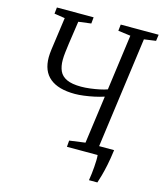

<svg xmlns="http://www.w3.org/2000/svg" viewBox="-129 -838 917 1081"><g transform="rotate(15 330.0 -297.0)"><path d="M493 149.5Q496 131.5 498.5 110.8Q501 90 502.5 69.5Q504 49 504.5 31Q505 13 503.5 0L443.5 -50.5H586Q579.5 0 571.5 38.5Q563.5 77 555.8 104.2Q548 131.5 542 149.5ZM324.5 0 327.5 -37 419.5 -49.5 457.5 -328Q432 -319.5 401.8 -313Q371.5 -306.5 342.2 -302.8Q313 -299 290 -299Q241.5 -299 205 -309.2Q168.5 -319.5 144 -339.8Q119.5 -360 107.2 -390.2Q95 -420.5 95 -461Q95 -471.5 96 -482.8Q97 -494 98.5 -506L125 -696.5L63 -706L67 -743H281L277.5 -706L204 -696.5L184.5 -563Q181 -536 178 -511.8Q175 -487.5 175 -466Q175 -429 187 -402.5Q199 -376 229.2 -361.8Q259.5 -347.5 313.5 -347.5Q337.5 -347.5 365.5 -351Q393.5 -354.5 419.8 -360Q446 -365.5 463.5 -372L507.5 -696.5L435 -706L439 -743H660L655 -706L586.5 -696.5L498.5 -49.5L570.5 -37L567.5 0Z"/></g></svg>

Font: Merriweather 36pt Light
Style: Italic
Weight: 300
Italic angle: -7.8°
Version: Version 2.101